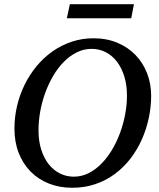

<svg xmlns="http://www.w3.org/2000/svg" viewBox="-20 -867 750 903"><path d="M577.1 -417Q577.1 -466.8 564.7 -507.3Q552.2 -547.9 530 -576.9Q507.8 -606 477.3 -621.6Q446.8 -637.2 411.1 -637.2Q374.5 -637.2 341.8 -621.1Q309.1 -605 281.2 -577.1Q253.4 -549.3 231.2 -512Q209 -474.6 193.4 -432.1Q177.7 -389.6 169.4 -344Q161.1 -298.3 161.1 -253.9Q161.1 -203.1 174.1 -162.8Q187 -122.6 209.2 -94.5Q231.4 -66.4 261.7 -51.3Q292 -36.1 327.1 -36.1Q363.8 -36.1 396.5 -52.5Q429.2 -68.8 457 -97.2Q484.9 -125.5 507.1 -162.8Q529.3 -200.2 544.9 -242.7Q560.5 -285.2 568.8 -329.8Q577.1 -374.5 577.1 -417ZM690.9 -417Q690.9 -364.3 679.7 -311.8Q668.5 -259.3 647 -210.9Q625.5 -162.6 593.8 -121.3Q562 -80.1 520.8 -49.3Q479.5 -18.6 429 -1.2Q378.4 16.1 319.8 16.1Q259.8 16.1 210 -3.7Q160.2 -23.4 124 -60.1Q87.9 -96.7 67.9 -147.9Q47.9 -199.2 47.9 -262.2Q47.9 -315.9 60.1 -368.2Q72.3 -420.4 95.5 -467.8Q118.7 -515.1 151.6 -555.2Q184.6 -595.2 225.8 -624.5Q267.1 -653.8 316.2 -670.4Q365.2 -687 419.9 -687Q481.9 -687 532.2 -665.8Q582.5 -644.5 617.7 -607.9Q652.8 -571.3 671.9 -522Q690.9 -472.7 690.9 -417ZM597.2 -781.2H294.4L308.6 -847.2H609.9Z"/></svg>

Font: Charis SIL Am
Style: Italic
Weight: 400
Italic angle: -11°
Foundry: SIL International
Version: Version 5.000